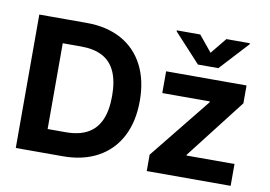

<svg xmlns="http://www.w3.org/2000/svg" viewBox="-79 -876 1408 1002"><g transform="rotate(10 625.0 -375.0)"><path d="M125.3 0V-126.2H302.5Q371.3 -126.2 416.5 -150.6Q461.8 -174.9 484.9 -225.4Q507.9 -275.9 507.9 -353.9Q507.9 -432.1 485.1 -482.6Q462.2 -533.1 417 -556.9Q371.8 -580.8 303.5 -580.8H121.9V-707H311.1Q417.5 -707 494.8 -664.8Q572.1 -622.5 613.4 -542.9Q654.7 -463.3 654.7 -353.9Q654.7 -244.1 613.2 -164.6Q571.7 -85 493.8 -42.5Q415.9 0 308.9 0ZM206.4 0H59.9V-707H206.4ZM753.9 -86.7 1015.1 -410.8V-415H763.1V-530.3H1189.3V-435.7L944 -119.5V-115.8H1198.5V0H753.9ZM974.6 -665.7 1043.7 -750.4H1168V-745L1028.7 -593.8H920.5L781.2 -745V-750.4H905.1Z"/></g></svg>

Font: WEMIX Pretendard Variable
Style: Regular
Weight: 400
Designer: Base glyphs from Inter by Rasmus Andersson; Hangeul glyphs from Noto Sans CJK(Source Han Sans) by Jang Soo-young and Kan
Foundry: Kil Hyung-jin
Version: Version 1.000;Glyphs 3.2 (3208)